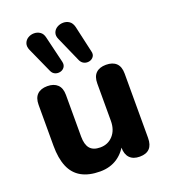

<svg xmlns="http://www.w3.org/2000/svg" viewBox="-143 -883 876 996"><g transform="rotate(-20 295.0 -384.5)"><path d="M239 11Q177 11 136 -12Q95 -35 75.5 -81.5Q56 -128 56 -197V-423Q56 -461 75.5 -480Q95 -499 131 -499Q167 -499 187 -480Q207 -461 207 -423V-193Q207 -149 225 -127.5Q243 -106 282 -106Q325 -106 352.5 -136.5Q380 -167 380 -217V-423Q380 -461 399.5 -480Q419 -499 455 -499Q492 -499 511.5 -480Q531 -461 531 -423V-68Q531 9 458 9Q422 9 403 -11Q384 -31 384 -68V-135L399 -96Q377 -45 336 -17Q295 11 239 11ZM332 -568 270 -708Q260 -729 266 -745.5Q272 -762 287.5 -771Q303 -780 321.5 -780Q340 -780 354.5 -770Q369 -760 375 -737L408 -591Q413 -573 404.5 -561Q396 -549 381.5 -545.5Q367 -542 353.5 -547.5Q340 -553 332 -568ZM172 -568 109 -708Q100 -729 106 -745.5Q112 -762 127 -771Q142 -780 160 -780Q178 -780 193 -770Q208 -760 213 -737L248 -591Q252 -573 243.5 -561Q235 -549 220.5 -545.5Q206 -542 192.5 -547.5Q179 -553 172 -568Z"/></g></svg>

Font: Nunito ExtraLight ExtraBold
Style: Regular
Weight: 800
Version: Version 3.602